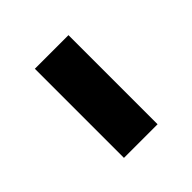

<svg xmlns="http://www.w3.org/2000/svg" viewBox="-13 -459 323 323"><g transform="rotate(45 148.5 -297.0)"><path d="M43 -337V-257H255V-337Z"/></g></svg>

Font: Noto Sans Devanagari UI Condensed
Style: Regular
Weight: 400
Width: 3
Designer: Jelle Bosma - Monotype Design Team
Foundry: Monotype Imaging Inc.
Version: Version 2.003